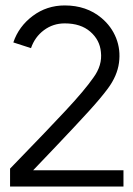

<svg xmlns="http://www.w3.org/2000/svg" viewBox="-20 -686 489 706"><path d="M17 -66Q25 -74 32 -81.5Q39 -89 46 -96Q151 -204 221 -279Q291 -354 323 -400Q357 -446 351 -495Q347 -539 312 -569.5Q277 -600 218 -600Q175 -600 141.5 -575Q108 -550 94 -509L29 -530Q49 -589 100.5 -627.5Q152 -666 218 -666Q298 -666 353 -620Q390 -589 407 -546Q424 -503 417.5 -455Q411 -407 377 -361Q352 -327 307 -277.5Q262 -228 185 -147L102 -60H434V0H17Z"/></svg>

Font: Lil Grotesk
Style: Regular
Weight: 400
Designer: Bastien Sozeau
Foundry: NBR — Bastien Sozeau
Version: Version 4.002; ttfautohint (v1.8.4.7-5d5b)